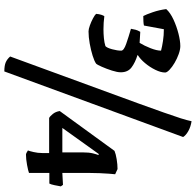

<svg xmlns="http://www.w3.org/2000/svg" viewBox="-29 -773 905 887"><g transform="rotate(90 423.5 -329.5)"><path d="M125 -286Q115 -286 98 -292Q81 -298 65 -306.5Q49 -315 44 -321Q45 -335 48.5 -345.5Q52 -356 55 -359Q84 -355 115 -355Q136 -355 156.5 -357Q177 -359 193 -364Q201 -371 207.5 -395Q214 -419 214 -437Q214 -449 182.5 -460Q151 -471 113 -482Q115 -494 117.5 -503.5Q120 -513 127 -525L178 -522Q191 -543 202.5 -572Q214 -601 214 -621Q195 -626 169 -630Q143 -634 115 -634L98 -542Q90 -540 78 -539.5Q66 -539 54 -539Q47 -552 36.5 -582.5Q26 -613 22 -645Q39 -664 70.5 -678.5Q102 -693 135.5 -701.5Q169 -710 193 -710Q209 -710 230 -702.5Q251 -695 270.5 -683.5Q290 -672 302.5 -660Q315 -648 315 -640Q315 -620 302.5 -594.5Q290 -569 271.5 -547Q253 -525 235 -514V-512Q268 -502 291 -485Q314 -468 314 -435Q314 -419 306 -394Q298 -369 288.5 -347.5Q279 -326 274 -321Q263 -313 237.5 -305Q212 -297 181.5 -291.5Q151 -286 125 -286ZM310 103Q283 103 268 96.5Q253 90 241 76L457 -514Q483 -586 500 -634Q517 -682 526.5 -712Q536 -742 540 -762Q566 -758 585.5 -747Q605 -736 613 -723ZM694 3Q691 3 685 0Q679 -3 675 -6Q678 -13 682.5 -32.5Q687 -52 687 -72V-104H525Q517 -108 506.5 -121Q496 -134 493 -153L677 -406Q691 -412 715.5 -416Q740 -420 761 -420L785 -409Q784 -401 782.5 -381.5Q781 -362 780 -337.5Q779 -313 779 -292V-165L834 -168L841 -158Q839 -146 835.5 -129Q832 -112 828 -105H779V-11Q769 -7 742 -2Q715 3 694 3ZM571 -165H684V-259Q684 -288 688.5 -306Q693 -324 696 -331L692 -334Z"/></g></svg>

Font: Texturina 72pt ExtraBold
Style: Regular
Weight: 800
Designer: Guillermo Torres Carreño
Foundry: Omnibus-Type
Version: Version 1.002; ttfautohint (v1.8.3)